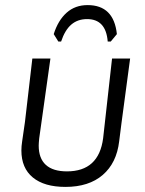

<svg xmlns="http://www.w3.org/2000/svg" viewBox="-20 -728 570 754"><path d="M457 -244 448 -173Q438 -88 383.5 -41Q329 6 237 6Q154 6 109 -31Q64 -68 64 -137Q64 -154 67 -173L78 -249L107 -498H178L134 -185Q132 -165 132 -156Q132 -106 160 -80.5Q188 -55 243 -55Q368 -55 385 -185L420 -498H491ZM191 -594Q208 -648 241.5 -678Q275 -708 324 -708Q427 -708 439 -594L415 -565H403Q396 -653 322 -653Q285 -653 260 -631.5Q235 -610 220 -565H209Z"/></svg>

Font: Alegreya Sans SC
Style: Italic
Weight: 400
Italic angle: -7°
Designer: Juan Pablo del Peral
Foundry: Huerta Tipografica
Version: Version 2.008; ttfautohint (v1.6)